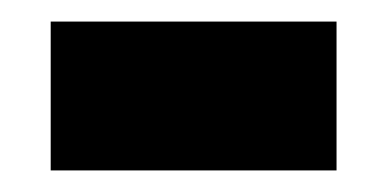

<svg xmlns="http://www.w3.org/2000/svg" viewBox="-20 -357 359 178"><path d="M27 -199V-337H292V-199Z"/></svg>

Font: Noto Sans Khmer SemiCondensed ExtraBold
Style: Regular
Weight: 800
Width: 4
Designer: Danh Hong and the Monotype Design Team
Foundry: Monotype Imaging Inc.
Version: Version 2.004